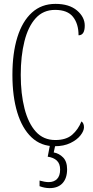

<svg xmlns="http://www.w3.org/2000/svg" viewBox="-20 -744 482 990"><path d="M262 10Q191 10 142.5 -36Q94 -82 69 -164.5Q44 -247 44 -358Q44 -470 69.5 -552Q95 -634 144.5 -679Q194 -724 266 -724Q337 -724 377 -690Q417 -656 417 -612Q417 -562 385 -562Q385 -621 356.5 -657Q328 -693 264 -693Q203 -693 164 -650Q125 -607 106 -531Q87 -455 87 -358Q87 -260 106.5 -184Q126 -108 165 -65Q204 -22 265 -22Q321 -22 352 -49Q383 -76 400 -118Q413 -109 413 -88Q413 -69 395 -46Q377 -23 343 -6.5Q309 10 262 10ZM236 226Q210 226 184 216V187Q212 195 231 195Q258 195 274 179Q290 163 290 130Q290 100 273 84Q256 68 226 64L240 -9H268L257 42Q285 47 305.5 68Q326 89 326 129Q326 175 302.5 200.5Q279 226 236 226Z"/></svg>

Font: Noto Serif Ethiopic ExtraCondensed ExtraLight
Style: Regular
Weight: 200
Width: 2
Designer: Monotype Design Team
Foundry: Monotype Imaging Inc.
Version: Version 2.102; ttfautohint (v1.8.4.7-5d5b)